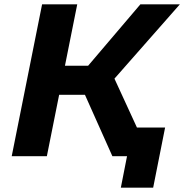

<svg xmlns="http://www.w3.org/2000/svg" viewBox="-20 -720 849 885"><path d="M34 0 174 -700H336L196 0ZM205 -283 231 -417H476L450 -283ZM498 0 347 -338 482 -413 672 0ZM486 -333 330 -351 627 -700H809ZM537 145 573 -38 603 0H498L524 -132H741L686 145Z"/></svg>

Font: MOST Montserrat
Style: Bold Italic
Weight: 700
Italic angle: -11.3°
Designer: Julieta Ulanovsky
Foundry: Julieta Ulanovsky
Version: Version 8.000;March 11, 2024;FontCreator 15.0.0.2926 64-bit